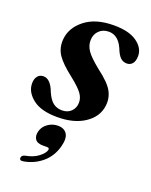

<svg xmlns="http://www.w3.org/2000/svg" viewBox="-135 -522 657 835"><g transform="rotate(20 193.5 -104.5)"><path d="M158.5 -25.5Q185.5 -25.5 201.5 -42Q217.5 -58.5 217.5 -82.5Q218 -103.5 203.5 -123.8Q189 -144 148 -176.5Q97.5 -215.5 76.8 -245.5Q56 -275.5 58.5 -315.5Q62 -371 111.8 -410.8Q161.5 -450.5 246 -450.5Q316.5 -450.5 353 -424.2Q389.5 -398 390 -361.5Q390 -338 380.2 -325.8Q370.5 -313.5 354 -313.5Q337 -313.5 324.8 -324.8Q312.5 -336 301 -365.5Q278 -417 235 -417Q207 -417 189.5 -399.2Q172 -381.5 172 -354Q171.5 -331 186.5 -308.2Q201.5 -285.5 249.5 -247Q303.5 -206.5 320 -175.2Q336.5 -144 331.5 -108.5Q325 -57 276 -24Q227 9 149.5 9Q74 9 35.5 -21.5Q-3 -52 -3 -92Q-3 -112.5 6.8 -125Q16.5 -137.5 34 -137.5Q66.5 -137.5 86.5 -84Q100.5 -51.5 118 -38.5Q135.5 -25.5 158.5 -25.5ZM134 146.5Q107 146.5 97.5 132Q88 117.5 93.5 96Q99.5 72.5 120.2 57.8Q141 43 166.5 43Q195.5 43 208.2 62.5Q221 82 211 120.5Q198 170.5 162.2 201Q126.5 231.5 78.5 240Q59 243.5 60 230Q61 218 75.5 214.5Q112.5 208 135.2 190.5Q158 173 162.5 157.5Q165 146.5 154 146.5Z"/></g></svg>

Font: Fraunces 144pt S050 SemiBold
Style: Italic
Weight: 600
Italic angle: -16°
Version: Version 1.000; ttfautohint (v1.8.3)